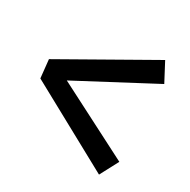

<svg xmlns="http://www.w3.org/2000/svg" viewBox="-125 -741 761 768"><g transform="rotate(30 255.0 -357.5)"><path d="M471.2 -177.7 426.3 -92.8 30.8 -308.6 22 -392.6 426.3 -622.1 471.2 -537.1 126.5 -354.5Z"/></g></svg>

Font: Maiden Orange
Style: Regular
Weight: 400
Designer: Astigmatic (AOETI)
Foundry: Astigmatic (AOETI)
Version: Version 1.001